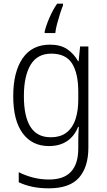

<svg xmlns="http://www.w3.org/2000/svg" viewBox="-20 -785 581 1045"><path d="M252 -542Q309 -542 345.5 -517.5Q382 -493 405 -452H408L416 -532H461V18Q461 124 410 182Q359 240 246 240Q196 240 156 231.5Q116 223 82 207V152Q117 170 158.5 181Q200 192 247 192Q328 192 367 149Q406 106 406 24V-8Q406 -28 406.5 -49.5Q407 -71 409 -94H405Q385 -44 345 -17Q305 10 246 10Q155 10 103.5 -59.5Q52 -129 52 -262Q52 -393 103 -467.5Q154 -542 252 -542ZM259 -493Q183 -493 146.5 -432Q110 -371 110 -262Q110 -38 255 -38Q311 -38 344 -65Q377 -92 391.5 -138Q406 -184 406 -241V-287Q406 -385 372.5 -439Q339 -493 259 -493ZM323 -756Q316 -739 307 -711Q298 -683 290.5 -654.5Q283 -626 281 -605H223V-613Q231 -647 249.5 -689.5Q268 -732 291 -765H323Z"/></svg>

Font: Noto Sans Myanmar SemiCondensed Light
Style: Regular
Weight: 300
Width: 4
Designer: Monotype Design Team
Foundry: Monotype Imaging Inc.
Version: Version 2.107; ttfautohint (v1.8.4.7-5d5b)